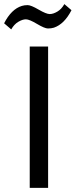

<svg xmlns="http://www.w3.org/2000/svg" viewBox="-55 -903 364 923"><path d="M176.3 -679.2V0H87.9V-679.2ZM-1 -761.7 -35.2 -791Q-0.5 -858.9 49.8 -874.5Q62 -878.4 77.9 -878.4Q93.8 -878.4 130.6 -856.9Q167.5 -835.4 184.1 -835.4Q200.7 -835.4 220.7 -847.2Q240.7 -858.9 254.4 -883.3L288.6 -854Q254.4 -787.1 204.1 -770Q191.4 -766.1 175.5 -766.1Q159.7 -766.1 122.8 -788.1Q85.9 -810.1 69.6 -810.1Q53.2 -810.1 33 -798.1Q12.7 -786.1 -1 -761.7Z"/></svg>

Font: Molengo
Style: Regular
Weight: 400
Designer: moyogo
Foundry: moyogo
Version: Version 0.11; ttfautohint (v0.8) -G 32 -r 16 -x